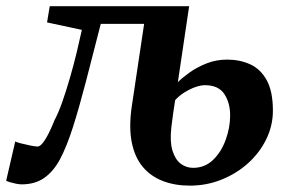

<svg xmlns="http://www.w3.org/2000/svg" viewBox="-50 -572 916 604"><path d="M440.5 -497H267Q241.5 -396.5 220.2 -315Q199 -233.5 179.5 -172.2Q160 -111 138.5 -70.5Q118 -32.5 89 -12.2Q60 8 17.5 8Q11 8 0 5.8Q-11 3.5 -20.2 0.8Q-29.5 -2 -30.5 -4L-2 -127Q0.5 -125 15 -121.2Q29.5 -117.5 45.5 -114.2Q61.5 -111 67.5 -111Q74 -111 80.8 -118Q87.5 -125 94.5 -136.8Q101.5 -148.5 108.2 -163Q115 -177.5 121 -193Q133.5 -216 146 -251.5Q158.5 -287 170.2 -327.8Q182 -368.5 191.5 -408Q201 -447.5 207.5 -478L98 -501.5L106.5 -552.5H545ZM547 12Q500.5 12 462.5 -2.5Q424.5 -17 399.2 -47Q374 -77 364.5 -124.2Q355 -171.5 364.5 -237L403.5 -497.5L447.5 -530L545 -552.5L509.5 -313.5Q524 -328 547.2 -344.5Q570.5 -361 600.5 -372.8Q630.5 -384.5 664.5 -384.5Q704 -384.5 736.8 -369.8Q769.5 -355 789 -319.8Q808.5 -284.5 808.5 -224Q808.5 -176.5 787.5 -133.8Q766.5 -91 730 -58.2Q693.5 -25.5 646.5 -6.8Q599.5 12 547 12ZM557.5 -44Q594.5 -44 620.5 -69.2Q646.5 -94.5 660.2 -132.8Q674 -171 674 -209Q674 -248 655.8 -276Q637.5 -304 594.5 -304Q581 -304 563.8 -297.8Q546.5 -291.5 529.8 -281Q513 -270.5 501 -257Q497.5 -235.5 494.5 -213.8Q491.5 -192 489 -171Q484 -126.5 492.5 -98.5Q501 -70.5 518.2 -57.2Q535.5 -44 557.5 -44Z"/></svg>

Font: Merriweather 24pt
Style: Bold Italic
Weight: 700
Italic angle: -7.8°
Designer: Eben Sorkin
Foundry: Eben Sorkin
Version: Version 2.101